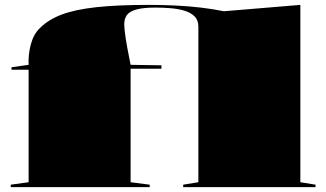

<svg xmlns="http://www.w3.org/2000/svg" viewBox="-20 -765 1332 785"><path d="M24 0V-10L97 -20V-480H27V-490L97 -500Q95 -542 106 -583.5Q117 -625 142 -649Q176 -684 231 -705Q286 -726 373 -735.5Q460 -745 588 -745Q642 -745 696 -742.5Q750 -740 801 -734Q852 -728 895 -719L1208 -745V-20L1270 -10V0H729V-10L791 -20V-656Q791 -683 775 -698.5Q759 -714 733.5 -721.5Q708 -729 677 -731.5Q646 -734 616 -734Q565 -734 537 -726Q509 -718 498.5 -703Q488 -688 488 -666Q488 -652 491.5 -625.5Q495 -599 501 -566.5Q507 -534 514 -500L640 -498V-484H514V-20L592 -10V0Z"/></svg>

Font: Kalnia Expanded SemiBold
Style: Regular
Weight: 600
Width: 7
Designer: Frida Medrano
Foundry: Frida Medrano
Version: Version 1.105